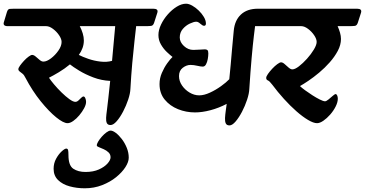

<svg xmlns="http://www.w3.org/2000/svg" viewBox="-75 -653 1968 1035"><path d="M-54 -534 -38 -587Q-33 -604 -23 -605Q-13 -606 0 -606H752Q780 -606 773 -584L756 -531Q751 -515 740 -513.5Q729 -512 707 -512H659Q656 -484 650 -432Q644 -380 638 -313Q632 -246 628 -174Q627 -149 616 -116Q605 -83 588.5 -51.5Q572 -20 554 0.5Q536 21 521 21Q506 21 501 10.5Q496 0 497 -17.5Q498 -35 501 -56Q504 -81 509 -124Q514 -167 519 -217Q472 -219 428.5 -235.5Q385 -252 351.5 -272.5Q318 -293 302 -306Q273 -282 242 -263.5Q211 -245 189 -234Q198 -220 216.5 -198Q235 -176 257 -154.5Q279 -133 299 -118.5Q319 -104 331 -104Q340 -104 348 -111.5Q356 -119 363 -126Q370 -133 375 -133Q381 -133 385 -123.5Q389 -114 389 -104Q389 -89 378.5 -69.5Q368 -50 352.5 -31.5Q337 -13 320 -1Q303 11 289 11Q267 11 228 -20.5Q189 -52 144.5 -107Q100 -162 62 -234Q55 -249 46 -256Q37 -263 30.5 -268Q24 -273 24 -280Q24 -287 33 -299.5Q42 -312 54.5 -325.5Q67 -339 79.5 -348Q92 -357 98 -357Q107 -357 117.5 -348Q128 -339 138.5 -330Q149 -321 159 -321Q177 -321 200 -338.5Q223 -356 240 -380.5Q257 -405 257 -427Q257 -443 243.5 -463Q230 -483 210.5 -497.5Q191 -512 174 -512H-33Q-61 -512 -54 -534ZM350 -357Q369 -347 400.5 -336Q432 -325 466.5 -321Q501 -317 529 -325L546 -512H355Q365 -493 371 -473Q377 -453 377 -435Q377 -414 370 -394.5Q363 -375 350 -357Z M214 257Q214 227 227.5 202.5Q241 178 257.5 163Q274 148 282 148Q290 148 292 156Q294 164 294 183Q294 239 320 256.5Q346 274 386 274Q428 274 458 260.5Q488 247 504.5 228.5Q521 210 521 195Q521 179 510 168.5Q499 158 484.5 151.5Q470 145 458.5 140.5Q447 136 447 132Q446 124 454 110.5Q462 97 474 83.5Q486 70 499 60.5Q512 51 521 51Q533 51 549.5 63.5Q566 76 582 97Q598 118 608.5 144Q619 170 619 197Q619 220 601 248Q583 276 551 302Q519 328 475.5 345Q432 362 382 362Q339 362 300.5 351.5Q262 341 238 317.5Q214 294 214 257Z M779 -464Q779 -491 793 -520.5Q807 -550 829.5 -575.5Q852 -601 878 -617Q904 -633 928 -633Q943 -633 961.5 -622.5Q980 -612 996.5 -596Q1013 -580 1024 -561.5Q1035 -543 1035 -526Q1035 -514 1025 -514Q1017 -514 1005 -525Q993 -536 983 -536Q970 -536 948.5 -526Q927 -516 910.5 -497Q894 -478 894 -451Q894 -426 916.5 -405Q939 -384 967 -384Q984 -384 1002 -385.5Q1020 -387 1030 -387Q1038 -387 1043 -383Q1048 -379 1048 -365Q1048 -351 1045 -334.5Q1042 -318 1035.5 -306Q1029 -294 1018 -294Q1007 -294 988 -298.5Q969 -303 952 -303Q930 -303 910 -287.5Q890 -272 890 -243Q890 -216 906 -192.5Q922 -169 947 -154Q972 -139 999 -139Q1025 -139 1056.5 -153.5Q1088 -168 1116.5 -188.5Q1145 -209 1161 -226Q1165 -263 1168.5 -303.5Q1172 -344 1176 -390Q1180 -436 1185 -487Q1190 -543 1223.5 -574.5Q1257 -606 1315 -606H1390Q1419 -606 1412 -584L1395 -531Q1390 -515 1379.5 -513.5Q1369 -512 1345 -512H1300Q1299 -504 1293.5 -459Q1288 -414 1281.5 -341Q1275 -268 1269 -174Q1268 -149 1257 -115.5Q1246 -82 1229.5 -50.5Q1213 -19 1195 2Q1177 23 1162 23Q1147 23 1142 12Q1137 1 1138 -17Q1139 -35 1142 -56L1147 -93Q1105 -71 1060 -59Q1015 -47 976 -47Q928 -47 884.5 -64.5Q841 -82 813 -116Q785 -150 785 -200Q785 -231 797.5 -260Q810 -289 826.5 -312Q843 -335 855 -346Q842 -356 824 -373Q806 -390 792.5 -413.5Q779 -437 779 -464Z M1290 -534 1306 -587Q1311 -604 1321 -605Q1331 -606 1345 -606H1850Q1878 -606 1871 -584L1854 -531Q1849 -515 1838 -513.5Q1827 -512 1805 -512H1745Q1753 -494 1758 -476.5Q1763 -459 1763 -443Q1763 -411 1746 -379Q1729 -347 1702.5 -317Q1676 -287 1645.5 -261.5Q1615 -236 1587.5 -217.5Q1560 -199 1542 -189Q1551 -180 1569.5 -166.5Q1588 -153 1609 -139.5Q1630 -126 1649 -116.5Q1668 -107 1677 -107Q1684 -107 1696 -117Q1708 -127 1719 -136.5Q1730 -146 1734 -146Q1739 -146 1742.5 -138.5Q1746 -131 1746 -121Q1746 -102 1734.5 -79Q1723 -56 1705 -35.5Q1687 -15 1668 -2Q1649 11 1634 11Q1615 11 1585.5 -6.5Q1556 -24 1522.5 -53.5Q1489 -83 1455.5 -120Q1422 -157 1393 -196Q1378 -216 1369 -219.5Q1360 -223 1360 -233Q1360 -241 1369.5 -254.5Q1379 -268 1392.5 -282.5Q1406 -297 1419.5 -307Q1433 -317 1440 -317Q1449 -317 1459.5 -307.5Q1470 -298 1481 -288.5Q1492 -279 1501 -279Q1515 -279 1536.5 -295.5Q1558 -312 1580 -336.5Q1602 -361 1617 -386Q1632 -411 1632 -427Q1632 -443 1618.5 -463Q1605 -483 1585.5 -497.5Q1566 -512 1549 -512H1311Q1283 -512 1290 -534Z"/></svg>

Font: Alkatra
Style: Regular
Weight: 400
Designer: Suman Bhandary
Version: Version 1.100;gftools[0.9.22]